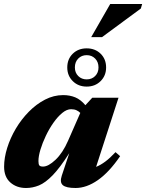

<svg xmlns="http://www.w3.org/2000/svg" viewBox="-20 -924 730 959"><path d="M288.5 -46.5 326 -159Q279.5 -86 243 -48.5Q206.5 -11 174.8 2Q143 15 110 15Q63 15 31.8 -12.5Q0.5 -40 0.5 -91.5Q0.5 -136 16 -185.5Q31.5 -235 59.2 -281.8Q87 -328.5 124.2 -366.2Q161.5 -404 205 -426.5Q248.5 -449 295.5 -449Q328.5 -449 355.8 -437.8Q383 -426.5 406.5 -398.5L441 -436H572L460 -90.5Q482.5 -99.5 506 -117Q529.5 -134.5 557 -164L580 -144Q525.5 -64 469 -24.5Q412.5 15 357.5 15Q310.5 15 294 1Q277.5 -13 288.5 -46.5ZM172 -119.5Q172 -103.5 176.5 -97.8Q181 -92 195 -92Q221.5 -92 257.2 -125.8Q293 -159.5 320 -221L381 -360Q373.5 -368 362.2 -373.2Q351 -378.5 335 -378.5Q313.5 -378.5 290.8 -359.8Q268 -341 246.8 -310.8Q225.5 -280.5 208.8 -245.2Q192 -210 182 -176.8Q172 -143.5 172 -119.5ZM413 -682.5Q455 -682.5 482.5 -655.8Q510 -629 510 -587Q510 -546 482.5 -518.8Q455 -491.5 413 -491.5Q371 -491.5 343.5 -518.8Q316 -546 316 -587Q316 -629 343.5 -655.8Q371 -682.5 413 -682.5ZM413 -527.5Q438.5 -527.5 455.2 -544.2Q472 -561 472 -587Q472 -614.5 455.2 -631.5Q438.5 -648.5 413 -648.5Q387.5 -648.5 370.8 -631.5Q354 -614.5 354 -587Q354 -561 370.8 -544.2Q387.5 -527.5 413 -527.5ZM435.5 -738.5 530.5 -904H690L683.5 -881.5L489.5 -738.5Z"/></svg>

Font: Newsreader Text ExtraBold
Style: Italic
Weight: 800
Italic angle: -17°
Designer: Hugues Gentile
Foundry: Production Type
Version: Version 1.001